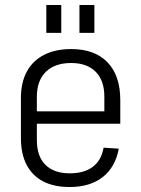

<svg xmlns="http://www.w3.org/2000/svg" viewBox="-20 -744 566 771"><path d="M260 7Q197 7 153.5 -15.5Q110 -38 87 -82Q64 -126 64 -189V-351Q64 -413 88 -457Q112 -501 157.5 -524Q203 -547 266 -547Q360 -547 411.5 -494Q463 -441 463 -342V-247H116V-297H410L399 -270V-356Q399 -421 364 -456Q329 -491 266 -491Q200 -491 164 -455.5Q128 -420 128 -355V-182Q128 -116 162.5 -82Q197 -48 260 -48Q318 -48 352.5 -74Q387 -100 396 -151L457 -147Q443 -72 392 -32.5Q341 7 260 7ZM226 -724V-612H166V-724ZM359 -724V-612H299V-724Z"/></svg>

Font: Pathway Extreme SemiCondensed ExtraLight
Style: Regular
Weight: 250
Width: 4
Version: Version 1.001;gftools[0.9.26]